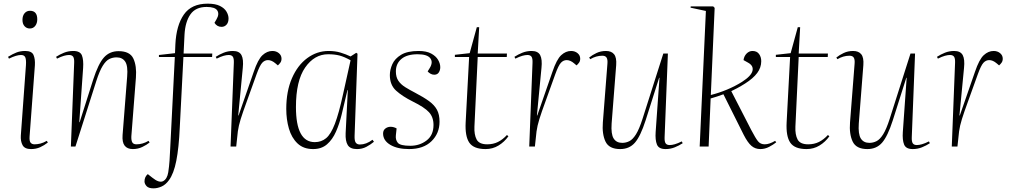

<svg xmlns="http://www.w3.org/2000/svg" viewBox="-20 -802 5534 1051"><path d="M103 -693Q103 -716 114.5 -729.5Q126 -743 144 -743Q184 -743 184 -696Q184 -675 173 -660.5Q162 -646 143 -646Q126 -646 114.5 -658.5Q103 -671 103 -693ZM122 -445Q124 -475 118.5 -488Q113 -501 95 -501Q70 -501 29 -481L24 -491Q50 -507 71 -515Q92 -523 118 -523Q154 -523 163.5 -501Q173 -479 171 -445L142 -56Q140 -30 147.5 -21Q155 -12 169 -12Q184 -12 200.5 -16Q217 -20 236 -31L242 -22Q222 -6 199.5 4Q177 14 150 14Q115 14 103.5 -7.5Q92 -29 94 -60Z M799 -22Q783 -9 759 2.5Q735 14 707 14Q677 14 662.5 -4.5Q648 -23 651 -63L676 -382Q681 -441 665.5 -464.5Q650 -488 618 -488Q597 -488 578.5 -479Q560 -470 542.5 -442Q525 -414 507 -358L393 0H368L386 -458Q387 -482 380.5 -491.5Q374 -501 358 -501Q346 -501 330 -496.5Q314 -492 292 -481L287 -491Q307 -504 330.5 -513.5Q354 -523 381 -523Q419 -523 428.5 -498.5Q438 -474 435 -430L414 -133H416L490 -366Q518 -453 549 -487.5Q580 -522 629 -522Q691 -522 710 -481.5Q729 -441 724 -377L699 -56Q698 -34 704 -23Q710 -12 727 -12Q761 -12 793 -31Z M1111 -764Q1051 -764 1022.5 -723.5Q994 -683 990 -612L985 -509H1142L1141 -490H984L964 -103Q959 8 945 78.5Q931 149 905 184Q887 209 864.5 219Q842 229 820 229Q793 229 782 216.5Q771 204 771 191Q771 166 789 151L813 170Q851 201 873 189.5Q895 178 901 141Q906 108 908 78Q910 48 912 5L937 -490H850V-501L938 -511L940 -559Q945 -663 986.5 -722.5Q1028 -782 1117 -782Q1159 -782 1184 -769.5Q1209 -757 1220 -738Q1231 -719 1231 -701Q1231 -679 1220 -667Q1209 -655 1193 -655Q1168 -655 1154 -677L1165 -696Q1182 -725 1169.5 -744.5Q1157 -764 1111 -764Z M1260 -458Q1261 -482 1254.5 -491.5Q1248 -501 1232 -501Q1220 -501 1204 -496.5Q1188 -492 1166 -481L1161 -491Q1181 -504 1204.5 -513.5Q1228 -523 1255 -523Q1290 -523 1302 -500Q1314 -477 1309 -430L1284 -170H1286L1369 -409Q1392 -477 1417 -500Q1442 -523 1471 -523Q1492 -523 1506.5 -511Q1521 -499 1521 -481Q1521 -468 1515 -459.5Q1509 -451 1501 -444L1488 -455Q1467 -473 1447 -473Q1429 -473 1415.5 -458.5Q1402 -444 1385 -397Q1352 -304 1330.5 -245.5Q1309 -187 1297.5 -150Q1286 -113 1282 -83L1273 0H1242Z M1921 -59Q1920 -31 1927.5 -21Q1935 -11 1950 -11Q1985 -11 2019 -37L2027 -26Q2008 -10 1985 2Q1962 14 1934 14Q1897 14 1883.5 -8Q1870 -30 1872 -73L1884 -309H1882L1850 -174Q1838 -124 1819 -81Q1800 -38 1770 -12Q1740 14 1694 14Q1641 14 1608.5 -17Q1576 -48 1561.5 -98Q1547 -148 1547 -206Q1547 -302 1578 -373.5Q1609 -445 1662 -484Q1715 -523 1779 -523Q1815 -523 1844.5 -514Q1874 -505 1899 -493L1930 -513L1937 -508ZM1703 -24Q1739 -24 1765 -45.5Q1791 -67 1813 -124Q1835 -181 1858 -287L1899 -472Q1865 -491 1838.5 -498Q1812 -505 1776 -505Q1701 -505 1650.5 -432.5Q1600 -360 1600 -216Q1600 -24 1703 -24Z M2226 -4Q2277 -4 2315 -33Q2353 -62 2353 -118Q2353 -161 2328 -188Q2303 -215 2240 -246Q2182 -275 2148 -306Q2114 -337 2114 -391Q2114 -420 2127.5 -450.5Q2141 -481 2175.5 -502Q2210 -523 2272 -523Q2314 -523 2340 -509Q2366 -495 2378 -474.5Q2390 -454 2390 -434Q2390 -418 2382 -405.5Q2374 -393 2357 -393Q2346 -393 2336.5 -398.5Q2327 -404 2321 -411L2332 -429Q2352 -461 2335.5 -483Q2319 -505 2266 -505Q2208 -505 2177.5 -479.5Q2147 -454 2147 -411Q2147 -380 2160.5 -360Q2174 -340 2198 -325Q2222 -310 2253 -294Q2299 -270 2328.5 -248.5Q2358 -227 2372 -201Q2386 -175 2386 -136Q2386 -72 2342 -29Q2298 14 2219 14Q2155 14 2116 -9.5Q2077 -33 2077 -71Q2077 -89 2089.5 -98.5Q2102 -108 2118 -108Q2135 -108 2151 -99L2147 -62Q2144 -37 2157.5 -20.5Q2171 -4 2226 -4Z M2470 -502 2551 -511 2590 -653H2603L2595 -509H2755L2754 -490H2595L2577 -109Q2575 -65 2589 -38.5Q2603 -12 2647 -12Q2680 -12 2706 -25Q2732 -38 2755 -63L2763 -56Q2741 -25 2709 -5.5Q2677 14 2638 14Q2573 14 2549 -21Q2525 -56 2529 -132L2548 -490H2470Z M2895 -458Q2896 -482 2889.5 -491.5Q2883 -501 2867 -501Q2855 -501 2839 -496.5Q2823 -492 2801 -481L2796 -491Q2816 -504 2839.5 -513.5Q2863 -523 2890 -523Q2925 -523 2937 -500Q2949 -477 2944 -430L2919 -170H2921L3004 -409Q3027 -477 3052 -500Q3077 -523 3106 -523Q3127 -523 3141.5 -511Q3156 -499 3156 -481Q3156 -468 3150 -459.5Q3144 -451 3136 -444L3123 -455Q3102 -473 3082 -473Q3064 -473 3050.5 -458.5Q3037 -444 3020 -397Q2987 -304 2965.5 -245.5Q2944 -187 2932.5 -150Q2921 -113 2917 -83L2908 0H2877Z M3205 -487Q3222 -501 3245.5 -512Q3269 -523 3297 -523Q3327 -523 3341.5 -505Q3356 -487 3353 -446L3328 -126Q3324 -68 3339 -44Q3354 -20 3386 -20Q3407 -20 3425.5 -29.5Q3444 -39 3461.5 -67Q3479 -95 3497 -151L3611 -509H3636L3618 -51Q3617 -27 3623.5 -17.5Q3630 -8 3646 -8Q3658 -8 3674 -12.5Q3690 -17 3712 -28L3717 -18Q3697 -5 3673.5 4.5Q3650 14 3623 14Q3586 14 3576 -11Q3566 -36 3569 -79L3590 -376H3588L3514 -143Q3486 -56 3455.5 -21Q3425 14 3375 14Q3314 14 3294.5 -27Q3275 -68 3280 -132L3305 -453Q3307 -476 3300.5 -486.5Q3294 -497 3277 -497Q3243 -497 3211 -478Z M3844 -742 3760 -760 3761 -767H3884L3892 -759L3871 -282Q3915 -293 3959.5 -311.5Q4004 -330 4042 -354Q4092 -386 4099 -414Q4106 -442 4075 -459L4050 -473Q4053 -495 4067 -509Q4081 -523 4099 -523Q4123 -523 4135 -506.5Q4147 -490 4147 -467Q4147 -432 4125 -402.5Q4103 -373 4059 -345Q4037 -331 4015.5 -319.5Q3994 -308 3983 -303L4092 -91Q4116 -45 4129.5 -28.5Q4143 -12 4166 -12Q4191 -12 4223 -31L4229 -23Q4213 -10 4190 2Q4167 14 4142 14Q4114 14 4093.5 -3.5Q4073 -21 4051 -64L3940 -286Q3921 -279 3904.5 -273.5Q3888 -268 3870 -263L3859 0H3810Z M4227 -502 4308 -511 4347 -653H4360L4352 -509H4512L4511 -490H4352L4334 -109Q4332 -65 4346 -38.5Q4360 -12 4404 -12Q4437 -12 4463 -25Q4489 -38 4512 -63L4520 -56Q4498 -25 4466 -5.5Q4434 14 4395 14Q4330 14 4306 -21Q4282 -56 4286 -132L4305 -490H4227Z M4558 -487Q4575 -501 4598.5 -512Q4622 -523 4650 -523Q4680 -523 4694.5 -505Q4709 -487 4706 -446L4681 -126Q4677 -68 4692 -44Q4707 -20 4739 -20Q4760 -20 4778.5 -29.5Q4797 -39 4814.5 -67Q4832 -95 4850 -151L4964 -509H4989L4971 -51Q4970 -27 4976.5 -17.5Q4983 -8 4999 -8Q5011 -8 5027 -12.5Q5043 -17 5065 -28L5070 -18Q5050 -5 5026.5 4.5Q5003 14 4976 14Q4939 14 4929 -11Q4919 -36 4922 -79L4943 -376H4941L4867 -143Q4839 -56 4808.5 -21Q4778 14 4728 14Q4667 14 4647.5 -27Q4628 -68 4633 -132L4658 -453Q4660 -476 4653.5 -486.5Q4647 -497 4630 -497Q4596 -497 4564 -478Z M5208 -458Q5209 -482 5202.5 -491.5Q5196 -501 5180 -501Q5168 -501 5152 -496.5Q5136 -492 5114 -481L5109 -491Q5129 -504 5152.5 -513.5Q5176 -523 5203 -523Q5238 -523 5250 -500Q5262 -477 5257 -430L5232 -170H5234L5317 -409Q5340 -477 5365 -500Q5390 -523 5419 -523Q5440 -523 5454.5 -511Q5469 -499 5469 -481Q5469 -468 5463 -459.5Q5457 -451 5449 -444L5436 -455Q5415 -473 5395 -473Q5377 -473 5363.5 -458.5Q5350 -444 5333 -397Q5300 -304 5278.5 -245.5Q5257 -187 5245.5 -150Q5234 -113 5230 -83L5221 0H5190Z"/></svg>

Font: Display Extralight
Style: Italic
Weight: 200
Italic angle: -2°
Designer: Latin by Veronika Burian and Jose Scaglione. Greek by Irene Vlachou. Cyrillic by Vera Evstafieva
Foundry: TypeTogether
Version: Version 3.002